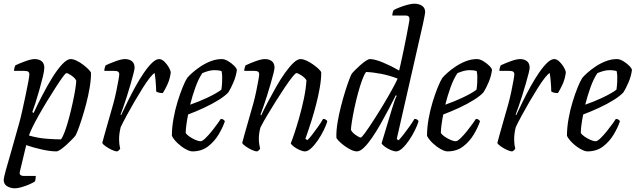

<svg xmlns="http://www.w3.org/2000/svg" viewBox="-27 -820 3443 1040"><path d="M54 200Q31 200 12 189Q-7 178 -7 154Q-7 144 5 100.5Q17 57 36.5 -9.5Q56 -76 77 -153Q85 -181 94 -222.5Q103 -264 112 -305.5Q121 -347 126.5 -378Q132 -409 132 -417Q132 -427 126 -431.5Q120 -436 105 -436H49Q49 -444 51.5 -453Q54 -462 56 -466Q79 -477 110.5 -488.5Q142 -500 161 -500Q184 -500 198.5 -488.5Q213 -477 213 -453Q213 -437 205 -404Q197 -371 186 -332.5Q175 -294 164.5 -261Q154 -228 148 -213L155 -208Q175 -251 201 -301.5Q227 -352 255 -397.5Q283 -443 309.5 -471.5Q336 -500 356 -500Q370 -500 388.5 -491Q407 -482 424 -469Q441 -456 453 -443.5Q465 -431 466 -425Q466 -388 458.5 -344Q451 -300 439.5 -256.5Q428 -213 416 -175.5Q404 -138 394.5 -114Q385 -90 382 -86Q377 -79 363.5 -65Q350 -51 333.5 -36Q317 -21 302 -10.5Q287 0 278 0Q246 0 200.5 -10Q155 -20 115 -34L81 108Q77 123 84 128Q91 133 100 133H167Q167 141 165.5 150Q164 159 162 163Q150 171 130 179.5Q110 188 89 194Q68 200 54 200ZM303 -65Q313 -77 324.5 -108.5Q336 -140 347 -181.5Q358 -223 367 -264.5Q376 -306 381 -338Q386 -370 386 -383Q380 -397 360.5 -410.5Q341 -424 333 -424Q328 -424 312.5 -402.5Q297 -381 275 -347Q253 -313 228.5 -273Q204 -233 182.5 -194.5Q161 -156 147 -127Q133 -98 130 -86Q178 -72 225 -68.5Q272 -65 303 -65Z M608 0Q596 0 578 -8.5Q560 -17 544.5 -28Q529 -39 527 -46Q530 -59 539 -90.5Q548 -122 560.5 -166Q573 -210 587 -259Q596 -292 603 -326Q610 -360 614.5 -385.5Q619 -411 619 -417Q619 -427 613 -431.5Q607 -436 592 -436H538Q538 -444 540.5 -453Q543 -462 545 -466Q568 -477 599.5 -488.5Q631 -500 650 -500Q673 -500 687.5 -488.5Q702 -477 702 -453Q702 -445 696 -421.5Q690 -398 681 -366.5Q672 -335 661.5 -302Q651 -269 641.5 -241.5Q632 -214 626 -199L629 -196Q645 -230 665 -271Q685 -312 707.5 -352.5Q730 -393 753 -426.5Q776 -460 797 -480Q818 -500 835 -500Q849 -500 863.5 -486Q878 -472 887.5 -455Q897 -438 898 -429Q894 -394 881 -365Q868 -336 855 -316Q842 -316 832.5 -318.5Q823 -321 819 -325Q819 -333 818 -352Q817 -371 815 -391.5Q813 -412 811 -424Q802 -421 785 -399.5Q768 -378 746.5 -344Q725 -310 702.5 -271.5Q680 -233 660 -196Q640 -159 627 -132Q623 -117 620.5 -100Q618 -83 618 -64Q618 -39 624 -14Q622 -11 618 -7Q614 -3 608 0Z M1015 0Q1001 0 979 -12Q957 -24 936 -43.5Q915 -63 904 -84Q904 -128 912.5 -176Q921 -224 934.5 -268Q948 -312 962 -346.5Q976 -381 987 -398Q996 -409 1015 -426Q1034 -443 1059.5 -460Q1085 -477 1114.5 -488.5Q1144 -500 1175 -500Q1190 -500 1208.5 -489Q1227 -478 1241 -464Q1255 -450 1256 -441Q1252 -408 1237.5 -374Q1223 -340 1210 -320Q1193 -301 1158 -279Q1123 -257 1079 -236.5Q1035 -216 992 -200Q986 -170 982.5 -144Q979 -118 979 -100Q985 -90 999.5 -80Q1014 -70 1031 -62.5Q1048 -55 1060 -55Q1069 -55 1086 -71.5Q1103 -88 1121 -110.5Q1139 -133 1152.5 -152Q1166 -171 1169 -176Q1177 -176 1183 -172Q1189 -168 1191 -163Q1180 -130 1157.5 -92Q1135 -54 1100 -27Q1065 0 1015 0ZM1003 -253Q1052 -270 1098.5 -292Q1145 -314 1172 -334Q1173 -341 1174.5 -353Q1176 -365 1176 -373Q1177 -392 1176.5 -407Q1176 -422 1173 -435Q1163 -438 1153.5 -439Q1144 -440 1135 -440Q1118 -440 1102 -435.5Q1086 -431 1069 -424Q1048 -393 1031.5 -347Q1015 -301 1003 -253Z M1366 0Q1354 0 1336 -8.5Q1318 -17 1302.5 -28Q1287 -39 1285 -46Q1288 -59 1297 -90.5Q1306 -122 1318.5 -166Q1331 -210 1345 -259Q1354 -292 1361 -326Q1368 -360 1372.5 -385.5Q1377 -411 1377 -417Q1377 -427 1371 -431.5Q1365 -436 1350 -436H1296Q1296 -444 1298.5 -453Q1301 -462 1303 -466Q1326 -477 1357.5 -488.5Q1389 -500 1408 -500Q1431 -500 1445.5 -488.5Q1460 -477 1460 -453Q1460 -445 1454 -421.5Q1448 -398 1439 -366.5Q1430 -335 1419.5 -302Q1409 -269 1399.5 -241.5Q1390 -214 1384 -199L1388 -195Q1404 -230 1425.5 -270.5Q1447 -311 1470 -351.5Q1493 -392 1517 -425.5Q1541 -459 1562.5 -479.5Q1584 -500 1601 -500Q1615 -500 1633.5 -491.5Q1652 -483 1670 -470Q1688 -457 1700 -445.5Q1712 -434 1713 -427Q1713 -390 1705 -344.5Q1697 -299 1685 -253Q1673 -207 1660.5 -167Q1648 -127 1638.5 -100.5Q1629 -74 1627 -68L1638 -61Q1648 -70 1664 -90.5Q1680 -111 1696.5 -134.5Q1713 -158 1723 -176Q1731 -176 1737.5 -172Q1744 -168 1746 -163Q1740 -142 1726.5 -114.5Q1713 -87 1695 -60.5Q1677 -34 1658.5 -17Q1640 0 1625 0Q1613 0 1596 -7.5Q1579 -15 1565 -25.5Q1551 -36 1548 -44Q1553 -55 1565.5 -91.5Q1578 -128 1592.5 -178.5Q1607 -229 1618.5 -283Q1630 -337 1633 -385Q1625 -399 1606 -411.5Q1587 -424 1579 -424Q1573 -424 1556 -402.5Q1539 -381 1516 -347Q1493 -313 1468 -273Q1443 -233 1420.5 -195.5Q1398 -158 1384 -130Q1375 -99 1375 -67Q1375 -54 1377 -40.5Q1379 -27 1382 -14Q1380 -11 1376 -7Q1372 -3 1366 0Z M1907 0Q1892 0 1873.5 -9Q1855 -18 1837.5 -31Q1820 -44 1808 -56.5Q1796 -69 1795 -75Q1794 -112 1801.5 -157Q1809 -202 1820.5 -246.5Q1832 -291 1844 -329Q1856 -367 1865.5 -391.5Q1875 -416 1878 -420Q1883 -427 1896 -440Q1909 -453 1924.5 -467Q1940 -481 1954.5 -490.5Q1969 -500 1977 -500Q2003 -500 2048.5 -481Q2094 -462 2135 -438Q2138 -449 2144.5 -479Q2151 -509 2159 -546.5Q2167 -584 2174 -620.5Q2181 -657 2186 -684Q2191 -711 2191 -717Q2191 -736 2170 -736H2098Q2098 -744 2100.5 -753Q2103 -762 2106 -766Q2119 -773 2140 -781Q2161 -789 2182 -794.5Q2203 -800 2218 -800Q2241 -800 2258.5 -789Q2276 -778 2276 -754Q2276 -747 2264 -690L2122 -67L2132 -60Q2142 -70 2158.5 -91Q2175 -112 2191.5 -135.5Q2208 -159 2218 -176Q2227 -176 2233 -172Q2239 -168 2240 -163Q2234 -142 2220.5 -114.5Q2207 -87 2189 -60.5Q2171 -34 2152.5 -17Q2134 0 2119 0Q2106 0 2088 -8Q2070 -16 2056 -26.5Q2042 -37 2040 -44L2097 -233Q2104 -257 2111 -276Q2118 -295 2122 -301L2117 -304Q2100 -270 2078.5 -229Q2057 -188 2034 -147.5Q2011 -107 1988 -73.5Q1965 -40 1944 -20Q1923 0 1907 0ZM1927 -75Q1932 -75 1950.5 -100.5Q1969 -126 1995 -166Q2021 -206 2047.5 -250Q2074 -294 2095.5 -333Q2117 -372 2127 -394Q2084 -411 2038 -420Q1992 -429 1956 -430Q1946 -418 1934.5 -386.5Q1923 -355 1912 -314.5Q1901 -274 1892.5 -233.5Q1884 -193 1879 -161Q1874 -129 1874 -116Q1881 -102 1900 -88.5Q1919 -75 1927 -75Z M2397 0Q2383 0 2361 -12Q2339 -24 2318 -43.5Q2297 -63 2286 -84Q2286 -128 2294.5 -176Q2303 -224 2316.5 -268Q2330 -312 2344 -346.5Q2358 -381 2369 -398Q2378 -409 2397 -426Q2416 -443 2441.5 -460Q2467 -477 2496.5 -488.5Q2526 -500 2557 -500Q2572 -500 2590.5 -489Q2609 -478 2623 -464Q2637 -450 2638 -441Q2634 -408 2619.5 -374Q2605 -340 2592 -320Q2575 -301 2540 -279Q2505 -257 2461 -236.5Q2417 -216 2374 -200Q2368 -170 2364.5 -144Q2361 -118 2361 -100Q2367 -90 2381.5 -80Q2396 -70 2413 -62.5Q2430 -55 2442 -55Q2451 -55 2468 -71.5Q2485 -88 2503 -110.5Q2521 -133 2534.5 -152Q2548 -171 2551 -176Q2559 -176 2565 -172Q2571 -168 2573 -163Q2562 -130 2539.5 -92Q2517 -54 2482 -27Q2447 0 2397 0ZM2385 -253Q2434 -270 2480.5 -292Q2527 -314 2554 -334Q2555 -341 2556.5 -353Q2558 -365 2558 -373Q2559 -392 2558.5 -407Q2558 -422 2555 -435Q2545 -438 2535.5 -439Q2526 -440 2517 -440Q2500 -440 2484 -435.5Q2468 -431 2451 -424Q2430 -393 2413.5 -347Q2397 -301 2385 -253Z M2748 0Q2736 0 2718 -8.5Q2700 -17 2684.5 -28Q2669 -39 2667 -46Q2670 -59 2679 -90.5Q2688 -122 2700.5 -166Q2713 -210 2727 -259Q2736 -292 2743 -326Q2750 -360 2754.5 -385.5Q2759 -411 2759 -417Q2759 -427 2753 -431.5Q2747 -436 2732 -436H2678Q2678 -444 2680.5 -453Q2683 -462 2685 -466Q2708 -477 2739.5 -488.5Q2771 -500 2790 -500Q2813 -500 2827.5 -488.5Q2842 -477 2842 -453Q2842 -445 2836 -421.5Q2830 -398 2821 -366.5Q2812 -335 2801.5 -302Q2791 -269 2781.5 -241.5Q2772 -214 2766 -199L2769 -196Q2785 -230 2805 -271Q2825 -312 2847.5 -352.5Q2870 -393 2893 -426.5Q2916 -460 2937 -480Q2958 -500 2975 -500Q2989 -500 3003.5 -486Q3018 -472 3027.5 -455Q3037 -438 3038 -429Q3034 -394 3021 -365Q3008 -336 2995 -316Q2982 -316 2972.5 -318.5Q2963 -321 2959 -325Q2959 -333 2958 -352Q2957 -371 2955 -391.5Q2953 -412 2951 -424Q2942 -421 2925 -399.5Q2908 -378 2886.5 -344Q2865 -310 2842.5 -271.5Q2820 -233 2800 -196Q2780 -159 2767 -132Q2763 -117 2760.5 -100Q2758 -83 2758 -64Q2758 -39 2764 -14Q2762 -11 2758 -7Q2754 -3 2748 0Z M3155 0Q3141 0 3119 -12Q3097 -24 3076 -43.5Q3055 -63 3044 -84Q3044 -128 3052.5 -176Q3061 -224 3074.5 -268Q3088 -312 3102 -346.5Q3116 -381 3127 -398Q3136 -409 3155 -426Q3174 -443 3199.5 -460Q3225 -477 3254.5 -488.5Q3284 -500 3315 -500Q3330 -500 3348.5 -489Q3367 -478 3381 -464Q3395 -450 3396 -441Q3392 -408 3377.5 -374Q3363 -340 3350 -320Q3333 -301 3298 -279Q3263 -257 3219 -236.5Q3175 -216 3132 -200Q3126 -170 3122.5 -144Q3119 -118 3119 -100Q3125 -90 3139.5 -80Q3154 -70 3171 -62.5Q3188 -55 3200 -55Q3209 -55 3226 -71.5Q3243 -88 3261 -110.5Q3279 -133 3292.5 -152Q3306 -171 3309 -176Q3317 -176 3323 -172Q3329 -168 3331 -163Q3320 -130 3297.5 -92Q3275 -54 3240 -27Q3205 0 3155 0ZM3143 -253Q3192 -270 3238.5 -292Q3285 -314 3312 -334Q3313 -341 3314.5 -353Q3316 -365 3316 -373Q3317 -392 3316.5 -407Q3316 -422 3313 -435Q3303 -438 3293.5 -439Q3284 -440 3275 -440Q3258 -440 3242 -435.5Q3226 -431 3209 -424Q3188 -393 3171.5 -347Q3155 -301 3143 -253Z"/></svg>

Font: Texturina 72pt 72pt Regular
Style: Italic
Weight: 400
Italic angle: -11°
Designer: Guillermo Torres Carreño
Foundry: Omnibus-Type
Version: Version 1.002; ttfautohint (v1.8.3)